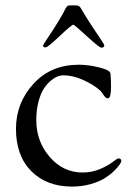

<svg xmlns="http://www.w3.org/2000/svg" viewBox="-20 -668 492 709"><path d="M139 -499Q139 -500 143 -508Q160 -533 174.5 -555.5Q189 -578 197 -591.5Q205 -605 211.5 -616.5Q218 -628 220.5 -633.5Q223 -639 226 -642.5Q229 -646 231 -647Q233 -648 237 -648H262Q273 -648 279 -637Q295 -609 317 -575.5Q339 -542 352 -523Q365 -504 365 -500Q365 -492 354 -492Q347 -492 300.5 -534.5Q254 -577 251 -577Q245 -577 200.5 -535Q156 -493 149 -493Q139 -493 139 -499ZM39 -192Q39 -288 103.5 -358.5Q168 -429 271 -429Q306 -429 346.5 -419Q387 -409 388 -396Q390 -372 390 -349Q390 -305 379 -305Q373 -305 368.5 -309.5Q364 -314 358.5 -323Q353 -332 346 -337Q324 -356 286.5 -373Q249 -390 213 -390Q206 -390 195 -386.5Q184 -383 169.5 -371.5Q155 -360 143 -342.5Q131 -325 122.5 -294Q114 -263 114 -224Q114 -146 163.5 -88.5Q213 -31 285 -31Q320 -31 350 -44Q380 -57 396.5 -70Q413 -83 417 -83Q428 -83 428 -73Q428 -70 421.5 -60Q415 -50 400.5 -36Q386 -22 366 -9.5Q346 3 314 12Q282 21 246 21Q152 21 95.5 -36Q39 -93 39 -192Z"/></svg>

Font: OFL Sorts Mill Goudy TT
Style: Regular
Weight: 500
Version: Version 003.000